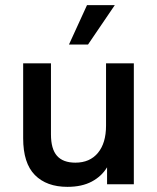

<svg xmlns="http://www.w3.org/2000/svg" viewBox="-20 -716 610 746"><path d="M242 10Q161 10 115.5 -36Q70 -82 70 -179V-470H178V-194Q178 -137 201.5 -110.5Q225 -84 273 -84Q329 -84 360.5 -122Q392 -160 392 -228V-470H500V0H396V-66Q375 -31 336.5 -10.5Q298 10 242 10ZM248 -543 318 -696H426L322 -543Z"/></svg>

Font: Gantari SemiBold
Style: Regular
Weight: 600
Designer: Anugrah Pasau
Foundry: Lafontype
Version: Version 1.000; ttfautohint (v1.8.4)